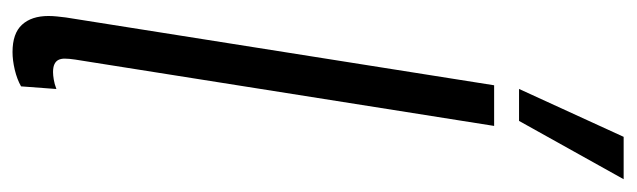

<svg xmlns="http://www.w3.org/2000/svg" viewBox="-366 -616 992 299"><g transform="rotate(90 129.5 -466.0)"><path d="M112.3 -740H175.6L76.2 -112.3Q73.8 -97.6 72.3 -87.8Q70.8 -77.9 70.8 -71.2Q70.8 -65.5 72.8 -61.5Q74.8 -57.5 79.4 -55.3Q84 -53.1 91.8 -53.1Q96.6 -53.1 103.2 -54.2Q109.9 -55.2 118.1 -58.3L114 -3.3Q103.1 2.9 88.2 6.5Q73.3 10 60.6 10Q31.5 10 18 -4.8Q4.4 -19.6 4.4 -46Q4.4 -52 5.1 -59.1Q5.7 -66.1 6.7 -73.1ZM118 -778.8 192.6 -941.7H258.6L167.8 -778.8Z"/></g></svg>

Font: Georama
Style: Italic
Weight: 400
Width: 2
Italic angle: -9°
Designer: Jean-Baptiste Levee
Foundry: Production Type
Version: Version 1.000